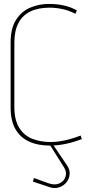

<svg xmlns="http://www.w3.org/2000/svg" viewBox="-20 -730 460 976"><path d="M232 -5V4L305 120Q321 145 313 168.5Q305 192 281.5 202.5Q258 213 225 201L153 175L147 193L231 221Q257 230 280 222.5Q303 215 317.5 197Q332 179 334 156Q336 133 321 111L248 3V-4ZM363 -660 371 -677Q341 -694 305.5 -702Q270 -710 229 -710Q179 -710 134.5 -691.5Q90 -673 62 -630Q34 -587 34 -514V-184Q34 -117 58 -74.5Q82 -32 126.5 -11Q171 10 234 10Q273 10 313.5 1.5Q354 -7 396 -23L390 -41Q362 -30 334.5 -22.5Q307 -15 282.5 -11.5Q258 -8 238 -8Q185 -8 143 -25Q101 -42 77 -81.5Q53 -121 53 -186V-514Q53 -573 73.5 -612.5Q94 -652 134 -671.5Q174 -691 232 -691Q264 -691 297 -684Q330 -677 363 -660Z"/></svg>

Font: Advent Pro Thin
Style: Regular
Weight: 250
Version: Version 3.000